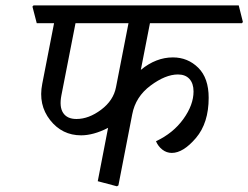

<svg xmlns="http://www.w3.org/2000/svg" viewBox="-20 -669 904 699"><path d="M254.9 -584.5 203.6 -322.3Q195.3 -279.8 210 -257.8Q224.6 -235.8 258.3 -235.8Q303.2 -235.8 348.1 -269.5Q393.1 -303.2 402.3 -351.6L447.8 -584.5ZM609.4 -460Q663.6 -460 701.7 -422.4Q739.7 -384.8 739.7 -313Q739.7 -221.2 693.4 -166.7Q647 -112.3 605.5 -112.3Q586.4 -112.3 571 -124.3Q555.7 -136.2 547.9 -154.8Q610.4 -184.1 647.5 -235.6Q684.6 -287.1 684.6 -335.9Q684.6 -365.2 669.7 -381.6Q654.8 -397.9 627.9 -397.9Q582.5 -397.9 528.1 -357.4Q473.6 -316.9 461.4 -252.9L411.1 5.9L405.8 9.3L335.9 -9.3L373.5 -203.6Q346.2 -189.5 321.5 -182.9Q296.9 -176.3 275.4 -176.3Q206.1 -176.3 162.4 -231.9Q118.7 -287.6 133.8 -363.8L176.8 -584.5H113.8L98.1 -645L102.1 -649.4H849.1L864.3 -588.9L860.8 -584.5H525.9L492.7 -414.6Q520.5 -437.5 549.6 -448.7Q578.6 -460 609.4 -460Z"/></svg>

Font: Sitara
Style: Italic
Weight: 400
Italic angle: -11°
Designer: Neelakash Kshetrimayum
Foundry: Neelakash Kshetrimayum
Version: Version 1.000;PS Version 1.000;PS 1.0;hotconv 1.;hotconv 1.0